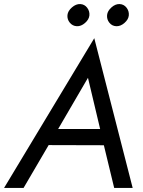

<svg xmlns="http://www.w3.org/2000/svg" viewBox="-45 -925 705 945"><path d="M193 -290H496L512 -210L152 -211ZM226 -264 215 -246 71 0H-25L419 -737L608 0H517L459 -240L455 -260L388 -542ZM482 -851Q484 -871 503.5 -888.5Q523 -906 544 -905Q565 -904 578 -887Q591 -870 589 -849Q587 -829 567.5 -812Q548 -795 527 -796Q506 -797 493 -813.5Q480 -830 482 -851ZM287 -851Q289 -871 309 -888.5Q329 -906 350 -905Q371 -904 384 -887Q397 -870 395 -849Q393 -829 373.5 -812Q354 -795 333 -796Q312 -797 298.5 -813.5Q285 -830 287 -851Z"/></svg>

Font: Jost
Style: Italic
Weight: 400
Italic angle: -5°
Version: Version 3.710